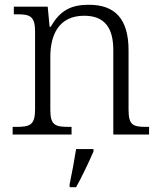

<svg xmlns="http://www.w3.org/2000/svg" viewBox="-20 -564 672 805"><path d="M33 0H280V-32H270C213 -32 191 -38 191 -102V-326C191 -414 224 -498 333 -498C423 -498 455 -442 455 -354V0H605V-32H595C537 -32 519 -39 519 -105V-353C519 -485 462 -544 353 -544C284 -544 234 -525 193 -452H188L180 -536H38V-504H53C104 -504 127 -497 127 -433V-105C127 -39 105 -32 47 -32H33ZM272 208V221H299C322 180 354 113 372 71V61H299C292 107 282 161 272 208Z"/></svg>

Font: Noto Serif Devanagari Light
Style: Regular
Weight: 300
Designer: Universal Thirst, Indian Type Foundry and the Monotype Design Team
Foundry: Monotype Imaging Inc.
Version: Version 2.004